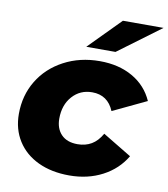

<svg xmlns="http://www.w3.org/2000/svg" viewBox="-85 -831 800 912"><g transform="rotate(10 315.0 -375.0)"><path d="M24 -238Q24 -327 67 -398Q110 -469 187 -510Q264 -551 360 -551Q452 -551 519 -512.5Q586 -474 617 -404L455 -327Q425 -399 350 -399Q292 -399 254.5 -357Q217 -315 217 -249Q217 -201 244.5 -172.5Q272 -144 323 -144Q361 -144 390 -161Q419 -178 440 -215L579 -131Q540 -65 469.5 -28Q399 9 310 9Q224 9 159.5 -21.5Q95 -52 59.5 -108Q24 -164 24 -238ZM434 -759H630L425 -607H284Z"/></g></svg>

Font: Idrija
Style: Italic
Weight: 800
Italic angle: -11.3°
Designer: Julieta Ulanovsky
Foundry: Julieta Ulanovsky
Version: Version 7.200